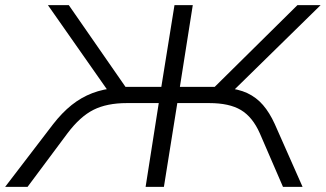

<svg xmlns="http://www.w3.org/2000/svg" viewBox="-46 -725 1264 745"><path d="M-26 0 160 -243Q195 -288 232 -317.5Q269 -347 312 -363.5Q355 -380 407 -384L381 -361L140 -705H221L452 -372L429 -388H580L631 -705H702L652 -388H807L771 -372L1108 -705H1198L847 -361L829 -384Q879 -380 914 -363.5Q949 -347 974.5 -317.5Q1000 -288 1020 -244L1128 0H1052L962 -208Q934 -271 889 -298Q844 -325 766 -325H642L590 0H519L570 -325H446Q369 -325 317 -299Q265 -273 216 -208L61 0Z"/></svg>

Font: Nunito Sans 10pt Expanded Light
Style: Italic
Weight: 300
Width: 7
Italic angle: -9°
Designer: Vernon Adams
Foundry: Vernon Adams
Version: Version 3.101;gftools[0.9.27]